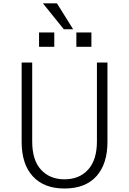

<svg xmlns="http://www.w3.org/2000/svg" viewBox="-20 -1083 753 1121"><path d="M106.4 -254.9V-717.8H168V-257.8Q168 -147.5 219.7 -91.8Q271.5 -36.1 356.4 -36.1Q443.4 -36.1 494.6 -92.8Q545.9 -149.4 545.9 -257.8V-717.8H607.4V-254.9Q607.4 -126 543 -54.2Q478.5 17.6 356.4 17.6Q237.3 17.6 171.9 -53.2Q106.4 -124 106.4 -254.9ZM230.5 -1063.5H312.5L407.2 -912.1H352.5ZM208 -809.6V-893.6H296.9V-809.6ZM425.8 -809.6V-893.6H513.7V-809.6Z"/></svg>

Font: Gothic A1 Light
Style: Regular
Weight: 300
Version: Version 2.50